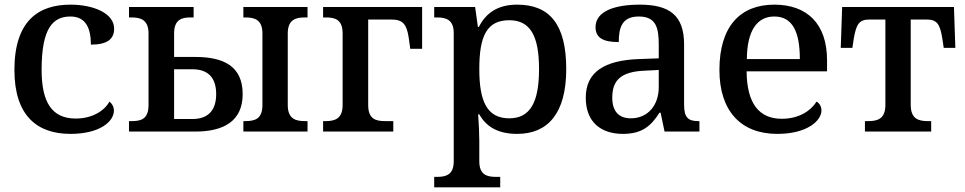

<svg xmlns="http://www.w3.org/2000/svg" viewBox="-20 -566 4152 826"><path d="M283 10C409 10 470 -43 470 -90C470 -107 462 -120 451 -129C427 -86 373 -56 306 -56C203 -56 159 -126 159 -266C159 -444 207 -495 283 -495C352 -495 371 -440 371 -374C442 -374 471 -398 471 -443C471 -509 382 -546 283 -546C146 -546 42 -477 42 -265C42 -67 141 10 283 10Z M1027 0H1303V-45H1292C1254 -45 1218 -53 1218 -114V-422C1218 -483 1254 -491 1292 -491H1303V-536H1027V-491H1035C1075 -491 1109 -482 1109 -422V-114C1109 -53 1075 -45 1035 -45H1027ZM535 0H820C941 0 1024 -44 1024 -161C1024 -282 941 -321 820 -321H729V-422C729 -481 761 -491 799 -491H813V-536H535V-491H546C585 -491 619 -481 619 -422V-114C619 -52 585 -45 546 -45H535ZM729 -54V-268H808C872 -268 910 -235 910 -161C910 -88 872 -54 808 -54Z M1370 0H1672V-45H1637C1596 -45 1564 -54 1564 -114V-482H1664C1713 -482 1729 -462 1738 -406L1745 -356H1796V-536H1370V-491H1381C1422 -491 1454 -482 1454 -422V-114C1454 -54 1419 -45 1381 -45H1370Z M1848 240H2132V195H2115C2076 195 2042 187 2042 128V40C2042 14 2040 -38 2037 -74H2042C2071 -22 2121 10 2205 10C2336 10 2416 -77 2416 -269C2416 -462 2344 -546 2205 -546C2120 -546 2070 -509 2040 -450H2036L2024 -536H1848V-491H1859C1898 -491 1932 -482 1932 -424V128C1932 186 1899 195 1859 195H1848ZM2171 -57C2075 -57 2042 -130 2042 -269C2042 -412 2075 -479 2171 -479C2261 -479 2299 -412 2299 -269C2299 -126 2261 -57 2171 -57Z M2660 10C2742 10 2781 -24 2817 -81H2822L2839 0H2989V-45H2984C2942 -45 2923 -59 2923 -115V-375C2923 -501 2859 -546 2732 -546C2627 -546 2542 -519 2542 -449C2542 -402 2577 -385 2642 -385C2642 -449 2657 -495 2728 -495C2804 -495 2814 -444 2814 -373V-315L2731 -312C2580 -307 2500 -256 2500 -146C2500 -38 2568 10 2660 10ZM2694 -57C2644 -57 2614 -85 2614 -146C2614 -219 2649 -258 2755 -262L2814 -265V-191C2814 -113 2767 -57 2694 -57Z M3324 10C3453 10 3514 -47 3514 -91C3514 -109 3504 -123 3493 -129C3468 -89 3417 -55 3343 -55C3248 -55 3193 -118 3192 -259H3538V-307C3538 -464 3452 -546 3311 -546C3165 -546 3075 -453 3075 -265C3075 -90 3166 10 3324 10ZM3421 -312H3193C3194 -431 3235 -495 3311 -495C3389 -495 3421 -430 3421 -312Z M3701 0H3986V-45H3972C3932 -45 3898 -54 3898 -115V-482H3966C4010 -482 4024 -464 4034 -400L4040 -360H4090L4084 -536H3603L3597 -360H3647L3653 -400C3664 -464 3677 -482 3721 -482H3789V-115C3789 -54 3755 -45 3715 -45H3701Z"/></svg>

Font: Noto Serif Medium
Style: Regular
Weight: 500
Designer: Monotype Design Team
Foundry: Monotype Imaging Inc.
Version: Version 2.013